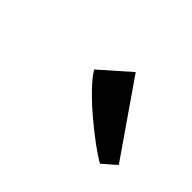

<svg xmlns="http://www.w3.org/2000/svg" viewBox="-54 -1016 529 529"><g transform="rotate(45 210.0 -752.0)"><path d="M350.5 -628Q335 -636 307.2 -656.2Q279.5 -676.5 248.5 -702.5Q217.5 -728.5 192 -754.8Q166.5 -781 155.5 -800L241.5 -876L389.5 -662Z"/></g></svg>

Font: Merriweather 24pt
Style: Bold Italic
Weight: 700
Italic angle: -7.8°
Designer: Eben Sorkin
Foundry: Eben Sorkin
Version: Version 2.101